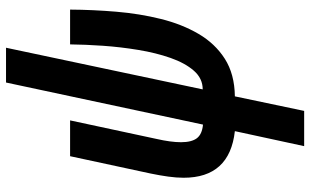

<svg xmlns="http://www.w3.org/2000/svg" viewBox="-218 -582 1040 644"><g transform="rotate(-90 302.0 -260.0)"><path d="M133.8 240.2 184.1 7.8Q27.8 -9.8 27.8 -164.1Q27.8 -188 31.7 -216.1Q35.6 -244.1 42 -274.9L100.1 -544.9H220.2L158.2 -255.9Q147 -207 147 -172.9Q147 -137.2 160.4 -119.6Q173.8 -102.1 206.1 -99.1L347.2 -759.8H463.9L324.2 -100.1Q360.8 -100.1 386.7 -129.6Q412.6 -159.2 429.7 -208Q446.8 -256.8 456.5 -315.9Q466.3 -375 470.5 -434.8Q474.6 -494.6 475.1 -544.9H591.8Q591.3 -468.3 584.7 -389.9Q578.1 -311.5 560.5 -240.7Q543 -169.9 510.5 -114.3Q478 -58.6 426.8 -25.9Q375.5 6.8 300.8 7.8L252 240.2Z"/></g></svg>

Font: Open Sans Condensed
Style: Bold Italic
Weight: 700
Width: 3
Italic angle: -12°
Designer: Monotype Design Team
Foundry: Monotype Imaging Inc.
Version: Version 3.003; ttfautohint (v1.8.4)